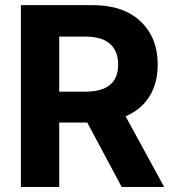

<svg xmlns="http://www.w3.org/2000/svg" viewBox="-20 -748 697 768"><path d="M63.5 0V-727.5H349.6Q473.6 -727.5 542.2 -662.6Q610.8 -597.7 610.8 -489.7Q610.8 -415 577.6 -362.1Q544.4 -309.1 482.4 -282.7L636.7 0H466.8L329.1 -257.8H216.8V0ZM216.8 -381.3H320.8Q452.6 -381.3 452.6 -489.7Q452.6 -543.9 419.9 -572.8Q387.2 -601.6 320.3 -601.6H216.8Z"/></svg>

Font: Konkhmer Sleokchher
Style: Regular
Weight: 400
Designer: Suon May Sophanith
Version: Version 1.000; ttfautohint (v1.8.4.7-5d5b);gftools[0.9.23]